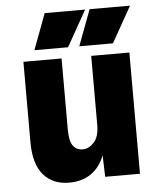

<svg xmlns="http://www.w3.org/2000/svg" viewBox="-54 -793 707 852"><g transform="rotate(-5 300.0 -367.5)"><path d="M220 12Q147 12 105.5 -36.5Q64 -85 64 -182V-540H234V-224Q234 -172 249.5 -151Q265 -130 293 -130Q320 -130 343 -155Q366 -180 366 -232V-540H536V0H381L378 -96Q358 -44 318 -16Q278 12 220 12ZM117 -587 177 -747H357L267 -587ZM317 -587 377 -747H557L467 -587Z"/></g></svg>

Font: Geist Mono UltraBlack
Style: Regular
Weight: 900
Monospace: yes
Designer: Basement.studio, Andrés Briganti, Mateo Zaragoza
Foundry: Basement.studio, Vercel, Andrés Briganti, Guido Ferreyra, Mateo Zaragoza
Version: Version 1.400; ttfautohint (v1.8.4.7-5d5b)